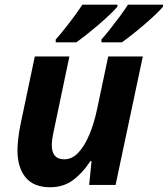

<svg xmlns="http://www.w3.org/2000/svg" viewBox="-20 -786 713 816"><path d="M192.9 9.8Q122.6 9.8 88.4 -32.5Q54.2 -74.7 54.2 -147Q54.2 -165 57.1 -193.4Q60.1 -221.7 65.9 -251L127.9 -545.9H274.9L208 -227.1Q200.2 -191.9 200.2 -168.9Q200.2 -108.9 252.9 -108.9Q286.6 -108.9 313.2 -137.5Q339.8 -166 359.9 -214.1Q379.9 -262.2 392.1 -319.8L439.9 -545.9H586.9L471.2 0H358.9L369.1 -101.1H363.8Q332.5 -52.2 291.3 -21.2Q250 9.8 192.9 9.8ZM411.1 -606V-618.2Q427.7 -636.7 448 -662.4Q468.3 -688 488.5 -715.3Q508.8 -742.7 523.9 -766.1H672.9V-757.8Q662.1 -744.6 640.9 -724.4Q619.6 -704.1 593.8 -681.9Q567.9 -659.7 542.5 -639.6Q517.1 -619.6 498 -606ZM216.8 -606V-618.2Q233.4 -636.7 253.9 -662.4Q274.4 -688 294.4 -715.3Q314.5 -742.7 330.1 -766.1H479V-757.8Q468.3 -744.6 447 -724.4Q425.8 -704.1 399.9 -681.9Q374 -659.7 348.6 -639.6Q323.2 -619.6 304.2 -606Z"/></svg>

Font: Open Sans
Style: Bold Italic
Weight: 700
Italic angle: -12°
Designer: Monotype Design Team
Foundry: Monotype Imaging Inc.
Version: Version 3.003; ttfautohint (v1.8.4)